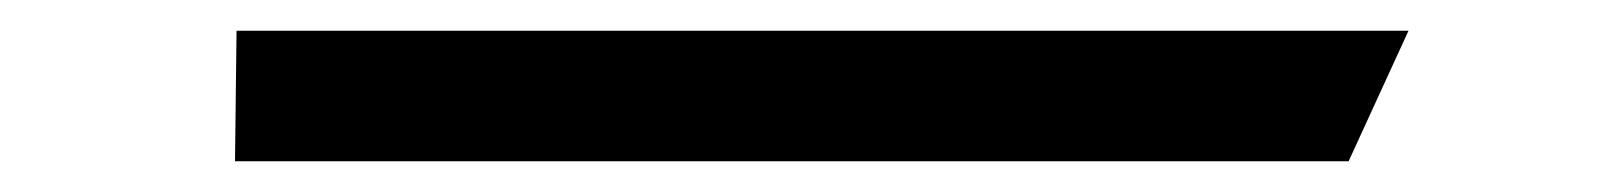

<svg xmlns="http://www.w3.org/2000/svg" viewBox="-20 -437 1040 125"><path d="M897 -417H134L133 -332H858Z"/></svg>

Font: UoqMunThenKhung
Style: Regular
Weight: 400
Designer: Font-Kai, 金井和夫, 宇文滿月
Foundry: Kazuo Kanai, Moonlit Owen
Version: Version 1.197